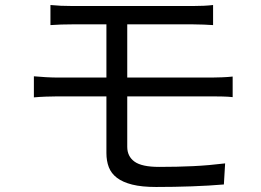

<svg xmlns="http://www.w3.org/2000/svg" viewBox="-20 -730 1040 765"><path d="M487 -346V-145Q487 -107 516 -86Q545 -65 614 -65Q686 -65 749 -68Q812 -71 877 -79L872 5Q813 10 743.5 12.5Q674 15 602 15Q545 15 507 5.5Q469 -4 446 -21.5Q423 -39 413.5 -64Q404 -89 404 -120V-346H210Q190 -346 163 -345Q136 -344 115 -342V-426Q135 -424 162.5 -422.5Q190 -421 210 -421H404V-633H271Q221 -633 181 -630V-710Q201 -708 223 -707Q245 -706 271 -706H747Q771 -706 791.5 -707Q812 -708 829 -710V-630Q811 -631 792 -632Q773 -633 747 -633H487V-421H824Q840 -421 865 -422Q890 -423 907 -425V-343Q890 -345 866.5 -345.5Q843 -346 826 -346Z"/></svg>

Font: SpoqaHanSans-Regular
Style: Regular
Weight: 400
Designer: [Spoqa Han Sans] Dong-huui Kim \uAE40 \uB3D9 \uD718  Younghwa Kang \uAC15 \uC601 \uD654  [Noto Sans] Ryoko NISHIZUKA \u8
Foundry: Spoqa (http://www.spoqa-han-sans.com)
Version: Version 2.000